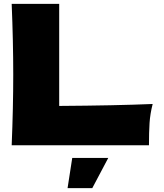

<svg xmlns="http://www.w3.org/2000/svg" viewBox="-20 -746 844 986"><path d="M284 -202Q574 -204 764 -212Q751 -161 748 -114Q745 -67 745 0H40Q48 -194 48 -363Q48 -532 40 -726H284ZM454 220H327L351 65H536Z"/></svg>

Font: Dela Gothic One
Style: Regular
Weight: 400
Designer: aratakana
Foundry: aratakana
Version: Version 1.004